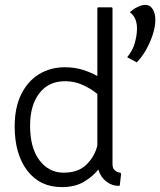

<svg xmlns="http://www.w3.org/2000/svg" viewBox="-20 -830 655 785"><path d="M470 -74Q470 -70 465 -70Q438 -70 414.5 -88Q391 -106 382 -137Q360 -109 323.5 -87Q287 -65 233 -65Q143 -65 91.5 -132.5Q40 -200 40 -313Q40 -390 66.5 -444Q93 -498 139.5 -526.5Q186 -555 245 -555Q285 -555 318.5 -544.5Q352 -534 378 -519V-795Q378 -800 383 -800H435Q440 -800 440 -795V-159Q440 -142 449 -134Q458 -126 471 -124Q475 -123 475 -118ZM378 -235V-446Q351 -468 317.5 -483Q284 -498 246 -498Q179 -498 141 -449Q103 -400 103 -316Q103 -225 141.5 -174.5Q180 -124 240 -124Q301 -124 334.5 -158Q368 -192 378 -235ZM500 -596Q522 -623 530.5 -652Q539 -681 540 -708Q542 -757 511 -780Q526 -794 543.5 -802Q561 -810 574 -810Q594 -810 605 -791.5Q616 -773 615 -747Q615 -721 604.5 -688.5Q594 -656 577 -626Q560 -596 539 -575Z"/></svg>

Font: Gowun Dodum
Style: Regular
Weight: 400
Designer: Yanghee Ryu
Foundry: Yanghee Ryu
Version: Version 2.000